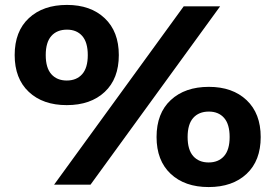

<svg xmlns="http://www.w3.org/2000/svg" viewBox="-20 -755 1126 785"><path d="M201.2 0 731 -729H879.9L350.1 0ZM40 -529.8Q40 -627 98.1 -680.9Q156.2 -734.9 253.9 -734.9Q350.6 -734.9 408.2 -680.4Q465.8 -626 465.8 -529.8Q465.8 -433.1 408.2 -379.2Q350.6 -325.2 252.9 -325.2Q155.3 -325.2 97.7 -379.4Q40 -433.6 40 -529.8ZM253.9 -633.8Q212.9 -633.8 189.9 -607.9Q167 -582 167 -529.8Q167 -477.5 189.9 -451.7Q212.9 -425.8 252.9 -425.8Q293 -425.8 315.9 -451.7Q338.9 -477.5 338.9 -529.8Q338.9 -582 316.2 -607.9Q293.5 -633.8 253.9 -633.8ZM620.1 -194.8Q620.1 -292 678.2 -345.9Q736.3 -399.9 834 -399.9Q930.7 -399.9 988.3 -345.5Q1045.9 -291 1045.9 -194.8Q1045.9 -98.1 988.3 -44.2Q930.7 9.8 833 9.8Q735.4 9.8 677.7 -44.4Q620.1 -98.6 620.1 -194.8ZM834 -298.8Q793 -298.8 770 -272.9Q747.1 -247.1 747.1 -194.8Q747.1 -142.6 770 -116.7Q793 -90.8 833 -90.8Q873 -90.8 896 -116.7Q918.9 -142.6 918.9 -194.8Q918.9 -247.1 896.2 -272.9Q873.5 -298.8 834 -298.8Z"/></svg>

Font: Lumene Sans Expanded
Style: Bold
Weight: 600
Width: 7
Designer: Deni Anggara
Version: Version 1.003;Glyphs 3.1.2 (3151)